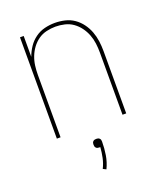

<svg xmlns="http://www.w3.org/2000/svg" viewBox="-139 -617 777 926"><g transform="rotate(-20 250.0 -153.5)"><path d="M72 0V-520H91V-413Q100 -438 115 -460.5Q130 -483 152 -499Q174 -515 200 -521.5Q226 -528 253 -528Q279 -528 304.5 -522Q330 -516 351 -501.5Q372 -487 387.5 -466Q403 -445 412 -421Q421 -397 424.5 -371.5Q428 -346 428 -320V0H409V-320Q409 -343 406 -366.5Q403 -390 394.5 -412Q386 -434 372 -453Q358 -472 339 -485.5Q320 -499 296.5 -504.5Q273 -510 250 -510Q227 -510 203.5 -504.5Q180 -499 161 -485.5Q142 -472 128 -453Q114 -434 105.5 -412Q97 -390 94 -366.5Q91 -343 91 -320V0ZM246 221 230 213Q242 189 247.5 163Q253 137 255 110H250Q246 110 241.5 109Q237 108 233.5 104.5Q230 101 229 96.5Q228 92 228 88Q228 83 229 79Q230 75 233.5 71.5Q237 68 241.5 67Q246 66 250 66Q254 66 258.5 67Q263 68 266.5 71.5Q270 75 271 79Q272 83 272 88Q272 122 266.5 156Q261 190 246 221Z"/></g></svg>

Font: Iosevka Term Curly Thin
Style: Regular
Weight: 100
Designer: Belleve Invis
Foundry: Belleve Invis
Version: Version 32.3.0